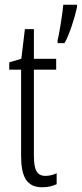

<svg xmlns="http://www.w3.org/2000/svg" viewBox="-20 -831 345 810"><path d="M305 -801V-811H247C245 -782 229 -681 223 -662V-649H252C272 -681 297 -762 305 -801ZM172 -89C133 -89 123 -118 123 -177V-537H217V-583H123V-708H85L70 -583L19 -568V-537H69V-174C69 -86 92 -41 158 -41C183 -41 202 -46 219 -54V-100C206 -94 189 -89 172 -89Z"/></svg>

Font: Noto Sans Tamil UI ExtraCondensed Light
Style: Regular
Weight: 300
Width: 2
Designer: Jelle Bosma - Monotype Design Team
Foundry: Monotype Imaging Inc.
Version: Version 2.004